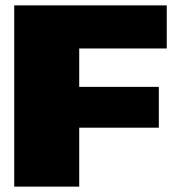

<svg xmlns="http://www.w3.org/2000/svg" viewBox="-20 -695 682 715"><path d="M33 0H275V-219.5H571.5V-371.5H275V-514.5H601V-675H33Z"/></svg>

Font: Anybody SemiExpanded Black
Style: Regular
Weight: 900
Width: 6
Version: Version 1.113;gftools[0.9.25]